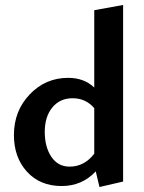

<svg xmlns="http://www.w3.org/2000/svg" viewBox="-20 -741 578 772"><path d="M359 -700 475 -721V-11L380 11L365 -52Q310 7 228 7Q141 7 88.5 -50.5Q36 -108 36 -198Q36 -295 99.5 -361.5Q163 -428 254 -428Q318 -428 359 -389ZM260 -71Q319 -71 359 -123V-306Q325 -346 272 -346Q221 -346 190.5 -309Q160 -272 160 -211Q160 -150 186.5 -110.5Q213 -71 260 -71Z"/></svg>

Font: EauTest
Style: Bold
Weight: 700
Designer: Christian Thalmann (Catharsis Fonts)
Version: Version 0.001;PS 000.001;hotconv 1.0.88;makeotf.lib2.5.64775